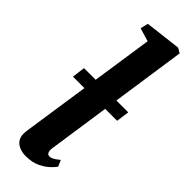

<svg xmlns="http://www.w3.org/2000/svg" viewBox="-276 -834 861 861"><g transform="rotate(45 154.5 -404.0)"><path d="M182 -100Q179.5 -83 184 -73.5Q188.5 -64 199 -64Q207 -64 217 -69Q227 -74 246 -89.5L259 -59.5Q253.5 -51 236.8 -34.5Q220 -18 191.8 -4Q163.5 10 122 10Q103.5 10 85.5 3.8Q67.5 -2.5 56 -16.8Q44.5 -31 44.5 -54.5Q44.5 -59.5 45.2 -66.5Q46 -73.5 46.8 -80.2Q47.5 -87 48.5 -91.5L145 -741L81.5 -760L90.5 -797L262 -817.5L285 -804ZM309 -454 300.5 -392H20.5L28.5 -454Z"/></g></svg>

Font: Merriweather 24pt
Style: Bold Italic
Weight: 700
Italic angle: -7.8°
Designer: Eben Sorkin
Foundry: Eben Sorkin
Version: Version 2.101